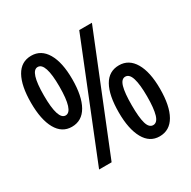

<svg xmlns="http://www.w3.org/2000/svg" viewBox="-162 -882 1045 1049"><g transform="rotate(-30 360.0 -357.5)"><path d="M165 -724Q227 -724 261.5 -665.5Q296 -607 296 -501Q296 -394 262.5 -335Q229 -276 165 -276Q103 -276 69.5 -335.5Q36 -395 36 -501Q36 -608 68.5 -666Q101 -724 165 -724ZM543 -714 255 0H176L463 -714ZM165 -653Q117 -653 117 -501Q117 -347 166 -347Q215 -347 215 -501Q215 -653 165 -653ZM554 -439Q616 -439 650.5 -380.5Q685 -322 685 -216Q685 -108 651.5 -49.5Q618 9 554 9Q492 9 458.5 -51Q425 -111 425 -216Q425 -324 457.5 -381.5Q490 -439 554 -439ZM553 -368Q528 -368 517 -330Q506 -292 506 -215Q506 -138 517 -100Q528 -62 554 -62Q580 -62 591.5 -101Q603 -140 603 -215Q603 -290 591 -329Q579 -368 553 -368Z"/></g></svg>

Font: Avrile Sans Condensed Medium
Style: Regular
Weight: 500
Width: 3
Designer: Monotype Design Team
Foundry: Monotype Imaging Inc.
Version: Version 2.001;September 10, 2019;FontCreator 11.5.0.2425 64-